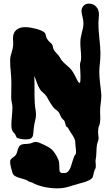

<svg xmlns="http://www.w3.org/2000/svg" viewBox="-20 -764 621 1063"><path d="M540 -251Q540 -247.1 540.5 -243.4Q541 -239.7 541 -235.8Q541 -214.8 537.6 -192.1Q534.2 -169.4 534.2 -146Q534.2 -137.7 534.7 -128.2Q535.2 -118.7 535.2 -108.9Q535.2 -96.2 533.2 -83.5Q531.2 -70.8 525.9 -61Q524.9 -54.2 523.9 -47.1Q522.9 -40 522.9 -33.2Q522.9 -23.9 524.4 -15.6Q525.9 -7.3 525.9 0Q525.9 9.3 522.7 17.3Q519.5 25.4 517.1 35.2Q515.1 45.4 514.6 56.6Q514.2 67.9 513.7 79.1Q513.2 90.3 512.5 100.6Q511.7 110.8 509.8 119.1Q508.3 125 509 131.8Q509.8 138.7 510.3 146Q510.7 153.3 510.3 160.4Q509.8 167.5 505.9 173.8Q502.9 179.2 501.2 185.5Q499.5 191.9 498 198.5Q496.6 205.1 495.1 210.7Q493.7 216.3 491.2 220.2Q486.8 226.1 479 230.7Q471.2 235.4 461.4 239.3Q451.7 243.2 441.7 246.1Q431.6 249 422.9 251Q404.8 255.9 389.6 260.7Q374.5 265.6 360.1 269.8Q345.7 273.9 330.6 276.4Q315.4 278.8 297.9 278.8Q278.8 278.8 259.3 276.6Q239.7 274.4 221.7 270.3Q203.6 266.1 187.7 260.5Q171.9 254.9 160.2 248Q154.8 245.1 147.5 243.7Q140.1 242.2 136.2 238.8Q127 231.9 113.8 228.3Q100.6 224.6 87.4 220.7Q74.2 216.8 63.5 210.7Q52.7 204.6 48.8 191.9Q44.4 177.7 40.3 161.1Q36.1 144.5 36.1 131.8Q36.1 123.5 39.6 118.9Q43 114.3 47.9 110.6Q52.7 106.9 58.3 103Q64 99.1 67.9 92.8Q72.3 86.4 74.2 78.9Q76.2 71.3 78.4 64.2Q80.6 57.1 83.5 50.8Q86.4 44.4 92.8 40Q98.1 36.1 104.5 34.9Q110.8 33.7 117.4 33.2Q124 32.7 131.1 32.5Q138.2 32.2 145 30.8Q155.8 28.3 162.4 25.1Q168.9 22 175.8 22Q189.5 22 200.2 27.1Q210.9 32.2 222.2 37.1Q235.8 43 246.3 49.1Q256.8 55.2 265.4 62.7Q273.9 70.3 281.2 80.6Q288.6 90.8 295.9 105Q301.8 116.2 304.2 123Q306.6 129.9 307.4 136.7Q308.1 143.6 308.1 152.3Q308.1 161.1 309.1 175.8Q309.1 183.6 311.8 187.5Q314.5 191.4 318.8 192.9Q323.2 194.3 328.4 194.1Q333.5 193.8 338.9 193.8Q348.1 193.8 355 187.5Q361.8 181.2 366.7 171.4Q371.6 161.6 375.2 149.7Q378.9 137.7 382.3 126.2Q385.7 114.7 389.4 105.2Q393.1 95.7 397.9 90.8Q400.9 87.9 400.9 78.1Q400.9 63 398.9 50.5Q397 38.1 397 25.9Q397 15.6 392.6 5.4Q388.2 -4.9 381.6 -15.4Q375 -25.9 367.9 -36.4Q360.8 -46.9 355 -58.1Q349.6 -60.1 347.4 -63.2Q345.2 -66.4 343.8 -70.8Q342.3 -75.2 341.1 -81.1Q339.8 -86.9 336.9 -94.2Q334.5 -98.1 329.6 -102.1Q324.7 -106 320.8 -111.8Q316.9 -118.2 314.7 -123.5Q312.5 -128.9 310.3 -133.5Q308.1 -138.2 304.9 -142.6Q301.8 -147 295.9 -151.9Q290 -156.2 286.4 -159.2Q282.7 -162.1 279.8 -165Q276.9 -168 273.7 -171.9Q270.5 -175.8 266.1 -183.1Q258.3 -193.4 252 -205.6Q245.6 -217.8 237.8 -230Q229.5 -242.2 218.3 -251.2Q207 -260.3 201.2 -270Q196.3 -277.3 192.1 -286.4Q188 -295.4 184.3 -305.4Q180.7 -315.4 177.2 -325.4Q173.8 -335.4 169.9 -344.2Q171.4 -305.7 170.9 -266.6Q170.4 -227.5 172.9 -189Q173.8 -172.4 176.5 -158.4Q179.2 -144.5 179.2 -127.9Q179.2 -113.8 174.3 -95Q169.4 -76.2 167 -54.2Q165 -37.6 164.3 -25.9Q163.6 -14.2 159.7 -6.6Q155.8 1 147 4.4Q138.2 7.8 120.1 7.8Q114.7 7.8 107.9 7.1Q101.1 6.3 94.5 4.9Q87.9 3.4 82.3 2Q76.7 0.5 74.2 -1Q71.8 -2.4 68.8 -10Q65.9 -17.6 62 -22.9Q57.6 -27.8 54.2 -31.7Q50.8 -35.6 48.3 -40.5Q45.9 -45.4 44.4 -52.5Q43 -59.6 43 -70.8Q43 -95.2 45.9 -121.3Q48.8 -147.5 48.8 -170.9Q48.8 -180.7 45.4 -195.3Q42 -210 42 -225.1Q42 -244.6 42.5 -263.4Q43 -282.2 43 -300.8Q43 -334.5 39.6 -366.9Q36.1 -399.4 36.1 -431.2Q36.1 -443.4 38.8 -453.6Q41.5 -463.9 44.7 -474.4Q47.9 -484.9 50.5 -497.1Q53.2 -509.3 53.2 -525.9Q53.2 -532.2 52.5 -538.6Q51.8 -544.9 51.8 -550.8Q51.8 -582.5 70.1 -598.1Q88.4 -613.8 119.1 -613.8Q132.8 -613.8 149.9 -610.8Q167 -607.9 182.9 -603.5Q198.7 -599.1 211.2 -593.5Q223.6 -587.9 228 -582Q232.4 -576.7 234.1 -566.4Q235.8 -556.2 241.2 -547.9Q247.1 -538.1 256.1 -530.5Q265.1 -522.9 269 -517.1Q271.5 -513.2 272.5 -505.6Q273.4 -498 277.8 -488.8Q281.2 -481.9 288.8 -474.1Q296.4 -466.3 303.2 -458Q309.1 -450.7 314 -441.9Q318.8 -433.1 324.2 -426.8Q337.4 -412.1 351.8 -400.4Q366.2 -388.7 377 -375Q385.3 -363.8 391.6 -351.6Q397.9 -339.4 403.1 -329.1Q408.2 -318.8 412.1 -312Q416 -305.2 419.9 -305.2Q423.8 -305.2 424.8 -313.7Q425.8 -322.3 425.8 -335Q425.8 -344.2 425.3 -355Q424.8 -365.7 424.3 -375.7Q423.8 -385.7 423.3 -393.8Q422.9 -401.9 422.9 -405.8Q422.9 -413.6 426 -422.4Q429.2 -431.2 429.2 -443.8Q429.2 -463.9 427 -485.4Q424.8 -506.8 424.8 -528.8Q424.8 -543.9 427.5 -557.6Q430.2 -571.3 433.3 -583.7Q436.5 -596.2 439.2 -608.2Q441.9 -620.1 441.9 -631.8Q441.9 -644 440.2 -653.8Q438.5 -663.6 436.5 -672.1Q434.6 -680.7 432.9 -688.2Q431.2 -695.8 431.2 -703.1Q431.2 -710.9 434.1 -718.3Q437 -725.6 442.1 -731.4Q447.3 -737.3 454.8 -740.7Q462.4 -744.1 472.2 -744.1Q474.1 -744.1 483.2 -742.9Q492.2 -741.7 502.2 -735.6Q512.2 -729.5 520 -716.8Q527.8 -704.1 527.8 -681.2Q527.8 -671.4 526.4 -661.1Q524.9 -650.9 524.9 -638.2Q524.9 -614.7 526.6 -592Q528.3 -569.3 530.5 -548.1Q532.7 -526.9 534.4 -507.1Q536.1 -487.3 536.1 -470.2Q536.1 -440.9 533 -413.3Q529.8 -385.7 529.8 -366.2Q529.8 -337.4 533.7 -307.1Q537.6 -276.9 540 -251Z"/></svg>

Font: Freckle Face
Style: Regular
Weight: 400
Designer: Astigmatic (AOETI)
Foundry: Astigmatic (AOETI)
Version: Version 1.000